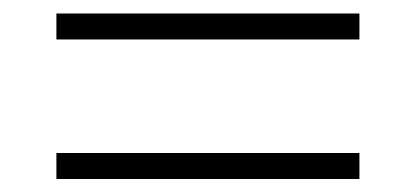

<svg xmlns="http://www.w3.org/2000/svg" viewBox="-20 -493 626 289"><path d="M521 -472.7V-433.6H64.9V-472.7ZM521 -262.7V-223.6H64.9V-262.7Z"/></svg>

Font: BabelStone Tangut Wenhai
Style: Regular
Weight: 400
Designer: Andrew West
Foundry: BabelStone
Version: Version 1.002 May 21, 2016